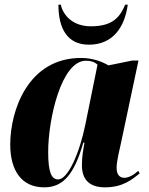

<svg xmlns="http://www.w3.org/2000/svg" viewBox="-20 -795 639 825"><path d="M362 -603C466 -603 516 -679 529 -775H518C497 -727 470 -682 371 -682C292 -682 252 -729 241 -775H231C231 -671 270 -603 362 -603ZM170 10C254 10 300 -50 338 -182H343C337 -148 332 -122 332 -85C332 -20 368 10 431 10C508 10 548 -24 580 -50L574 -61C558 -46 535 -31 514 -31C494 -31 481 -45 481 -74C481 -103 495 -158 500 -181L575 -535H549L446 -514C419 -530 378 -546 328 -546C101 -546 24 -321 24 -174C24 -63 72 10 170 10ZM230 -24C201 -24 187 -55 187 -142C187 -282 243 -534 349 -534C367 -534 384 -531 399 -517L347 -261C321 -133 271 -24 230 -24Z"/></svg>

Font: Noto Serif Display Condensed Black
Style: Italic
Weight: 900
Width: 3
Italic angle: -12°
Designer: Monotype Design Team
Foundry: Monotype Imaging Inc.
Version: Version 2.009